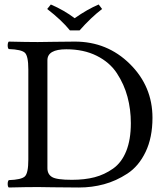

<svg xmlns="http://www.w3.org/2000/svg" viewBox="-20 -832 741 854"><path d="M291 -696.8Q254.9 -741.7 189.9 -792L206.1 -812Q266.1 -786.1 312 -751Q369.1 -791 418.9 -812L434.1 -792Q384.3 -753.9 334 -696.8ZM190.9 -84Q190.9 -57.1 211.4 -44.7Q231.9 -32.2 299.8 -32.2Q356.9 -32.2 400.9 -43.7Q444.8 -55.2 482.9 -82Q521 -108.9 541.5 -159.9Q562 -210.9 562 -284.2Q562 -345.2 547.1 -401.1Q532.2 -457 500 -506.1Q467.8 -555.2 409.9 -584Q352.1 -612.8 274.9 -612.8Q190.9 -612.8 190.9 -564ZM147.9 -645Q164.1 -645 218.5 -646Q272.9 -647 313 -647Q457 -647 557.6 -547.6Q658.2 -448.2 658.2 -308.1Q658.2 -220.2 627.7 -156.5Q597.2 -92.8 546.6 -59.8Q496.1 -26.9 442.6 -12.5Q389.2 2 331.1 2Q271 2 215.1 1Q159.2 0 148.9 0Q97.2 0 19 2Q14.2 -2 14.2 -13.9Q14.2 -25.9 19 -30.8Q75.2 -32.7 90.6 -47.4Q106 -62 106 -122.1V-522.9Q106 -583 90.6 -597.4Q75.2 -611.8 19 -613.8Q14.2 -617.7 14.2 -629.9Q14.2 -642.1 19 -647Q99.1 -645 147.9 -645Z"/></svg>

Font: Linux Libertine
Style: Regular
Weight: 400
Designer: Philipp H. Poll
Foundry: Philipp H. Poll
Version: Version 5.3.0 ; ttfautohint (v0.9)